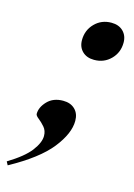

<svg xmlns="http://www.w3.org/2000/svg" viewBox="-172 -580 561 803"><g transform="rotate(15 109.0 -178.0)"><path d="M209 -522.5Q241 -522.5 260 -503.8Q279 -485 279 -455Q279 -412 250 -382.8Q221 -353.5 178 -353.5Q146 -353.5 127 -372Q108 -390.5 108 -420.5Q108 -463.5 137 -493Q166 -522.5 209 -522.5ZM-64.5 151Q3 110 30.8 73.5Q58.5 37 58.5 8.5Q58.5 -14.5 45.2 -29.8Q32 -45 18.5 -55.5Q5 -66 5 -73.5Q5 -102 30.2 -128.5Q55.5 -155 98.5 -155Q130.5 -155 149.5 -136.5Q168.5 -118 168.5 -86.5Q168.5 -32 116.5 33.8Q64.5 99.5 -56.5 166Z"/></g></svg>

Font: Newsreader 72pt SemiBold
Style: Italic
Weight: 600
Italic angle: -17°
Designer: Hugues Gentile
Foundry: Production Type
Version: Version 1.003; ttfautohint (v1.8.3)